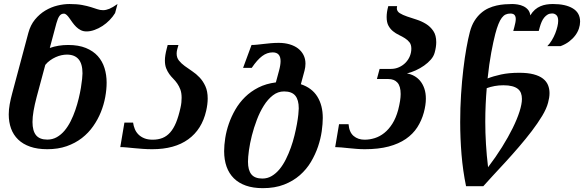

<svg xmlns="http://www.w3.org/2000/svg" viewBox="-20 -747 2966 975"><path d="M326.2 -518.6Q378.9 -518.6 416 -503.4Q453.1 -488.3 476.6 -462.2Q500 -436 510.7 -401.4Q521.5 -366.7 521.5 -327.6Q521.5 -292.5 514.4 -253.9Q507.3 -215.3 492.2 -177.7Q477.1 -140.1 453.1 -106Q429.2 -71.8 395.8 -45.9Q362.3 -20 318.6 -4.6Q274.9 10.7 220.2 10.7Q169.9 10.7 133.1 -2.2Q96.2 -15.1 72 -38.6Q47.9 -62 36.1 -94.5Q24.4 -127 24.4 -166Q24.4 -190.9 29.3 -217.8Q34.2 -244.6 42 -273.4L124 -580.1Q134.8 -620.1 157.7 -647.9Q180.7 -675.8 210 -693.4Q239.3 -710.9 271.5 -718.8Q303.7 -726.6 332.5 -726.6Q370.6 -726.6 396.7 -721.7Q422.9 -716.8 441.7 -710.9Q460.4 -705.1 474.6 -700.2Q488.8 -695.3 503.4 -695.3Q518.1 -695.3 534.9 -702.1Q551.8 -709 576.7 -726.6L564.5 -680.7Q553.2 -662.1 536.6 -645Q520 -627.9 500.5 -615.2Q481 -602.5 460 -595Q439 -587.4 419.4 -587.4Q402.8 -587.4 389.9 -594Q377 -600.6 366.7 -610.8Q356.4 -621.1 348.1 -632.6Q339.8 -644 332.8 -654.3Q325.7 -664.6 318.6 -671.1Q311.5 -677.7 304.2 -677.7Q290.5 -677.7 282 -666Q273.4 -654.3 266.6 -629.4L232.9 -503.4Q275.9 -518.6 326.2 -518.6ZM220.2 -38.1Q246.6 -38.1 268.6 -50.5Q290.5 -63 307.9 -83.7Q325.2 -104.5 338.9 -131.6Q352.5 -158.7 362.5 -188Q372.6 -217.3 379.6 -246.6Q386.7 -275.9 390.9 -301.3Q395 -326.7 397 -345.9Q398.9 -365.2 398.9 -374.5Q398.9 -422.9 378.9 -446.3Q358.9 -469.7 319.8 -469.7Q306.6 -469.7 292 -466.6Q277.3 -463.4 262.7 -456.8Q248 -450.2 234.4 -440.4Q220.7 -430.7 210 -417.5L166 -253.9Q155.8 -215.3 150.4 -183.8Q145 -152.3 145 -127.4Q145 -82.5 163.1 -60.3Q181.2 -38.1 220.2 -38.1Z M755.4 -37.6Q783.2 -37.6 805.2 -46.4Q827.1 -55.2 844.2 -74.5Q861.3 -93.8 874 -124.5Q886.7 -155.3 896.5 -199.7Q899.9 -214.4 901.1 -226.8Q902.3 -239.3 902.3 -250.5Q902.3 -274.9 896 -292Q889.6 -309.1 880.4 -322.5Q871.1 -335.9 859.9 -347.2Q848.6 -358.4 839.4 -371.3Q830.1 -384.3 823.7 -400.6Q817.4 -417 817.4 -439.9Q817.4 -464.8 826.7 -500L831.5 -518.6H886.2L879.9 -496.1Q877 -484.9 877 -475.1Q877 -454.1 888.7 -439.5Q900.4 -424.8 918 -411.9Q935.5 -398.9 955.8 -385.5Q976.1 -372.1 993.7 -353.5Q1011.2 -335 1022.9 -309.3Q1034.7 -283.7 1034.7 -246.6Q1034.7 -218.3 1026.9 -184.1Q1005.4 -89.8 936 -39.6Q866.7 10.7 753.4 10.7Q728 10.7 705.1 9Q682.1 7.3 661.6 5.4Q641.1 3.4 623.5 1.7Q606 0 590.8 0L611.8 -124.5H655.8Q658.2 -107.4 664.6 -91.8Q670.9 -76.2 682.9 -64.2Q694.8 -52.2 712.6 -44.9Q730.5 -37.6 755.4 -37.6Z M1118.2 20.5Q1118.2 -9.8 1123.8 -45.9Q1129.4 -82 1142.1 -118.7Q1154.8 -155.3 1175 -190.4Q1195.3 -225.6 1224.4 -254.2Q1253.4 -282.7 1292.2 -302.5Q1331.1 -322.3 1380.9 -328.6L1397 -388.2Q1400.9 -402.3 1402.8 -414.6Q1404.8 -426.8 1404.8 -436.5Q1404.8 -481 1364.7 -481Q1336.4 -481 1311.3 -462.2Q1286.1 -443.4 1258.3 -402.3H1214.4L1257.3 -518.6Q1271.5 -518.6 1286.9 -520.3Q1302.2 -522 1319.6 -523.9Q1336.9 -525.9 1355.7 -527.6Q1374.5 -529.3 1395.5 -529.3Q1425.3 -529.3 1450.4 -522Q1475.6 -514.6 1493.4 -501Q1511.2 -487.3 1521.2 -467.8Q1531.2 -448.2 1531.2 -423.8Q1531.2 -406.2 1526.4 -388.2L1507.8 -319.3Q1564 -300.8 1591.6 -256.3Q1619.1 -211.9 1619.1 -148.4Q1619.1 -118.7 1613.8 -80.6Q1608.4 -42.5 1595 -2.7Q1581.5 37.1 1559.1 75Q1536.6 112.8 1502.7 142.6Q1468.8 172.4 1422.4 190.4Q1376 208.5 1314.5 208.5Q1265.6 208.5 1228.8 195.6Q1191.9 182.6 1167.5 158.4Q1143.1 134.3 1130.6 99.4Q1118.2 64.5 1118.2 20.5ZM1422.4 -282.7Q1391.1 -282.7 1365.5 -262.7Q1339.8 -242.7 1319.6 -210.4Q1299.3 -178.2 1284.2 -138.2Q1269 -98.1 1259 -58.6Q1249 -19 1244.1 16.4Q1239.3 51.8 1239.3 74.2Q1239.3 117.2 1256.6 138.4Q1273.9 159.7 1312.5 159.7Q1338.4 159.7 1360.1 146.7Q1381.8 133.8 1399.7 112.1Q1417.5 90.3 1431.6 62Q1445.8 33.7 1456.8 2.9Q1467.8 -27.8 1475.3 -58.8Q1482.9 -89.8 1487.8 -116.9Q1492.7 -144 1494.9 -165Q1497.1 -186 1497.1 -196.8Q1497.1 -239.7 1479.5 -261.2Q1461.9 -282.7 1422.4 -282.7Z M2002 -189Q2014.6 -238.3 2014.6 -269.5Q2014.6 -309.1 1998.3 -327.4Q1981.9 -345.7 1952.1 -345.7H1894L1907.7 -397H1964.4Q1987.3 -397 2006.6 -405.8Q2025.9 -414.6 2039.8 -429Q2053.7 -443.4 2061.3 -461.9Q2068.8 -480.5 2068.8 -500Q2068.8 -520 2059.6 -532Q2050.3 -543.9 2036.4 -552.7Q2022.5 -561.5 2006.1 -569.3Q1989.7 -577.1 1975.8 -588.4Q1961.9 -599.6 1952.6 -616.5Q1943.4 -633.3 1943.4 -660.6Q1943.4 -672.4 1945.3 -686Q1947.3 -699.7 1951.7 -715.8H1996.6Q1995.1 -710 1995.1 -705.6Q1995.1 -689.5 2010 -680.2Q2024.9 -670.9 2047.1 -663.3Q2069.3 -655.8 2095.2 -647.5Q2121.1 -639.2 2143.3 -625.5Q2165.5 -611.8 2180.4 -589.8Q2195.3 -567.9 2195.3 -532.7Q2195.3 -508.8 2187.5 -480.5Q2182.6 -461.4 2168 -444.6Q2153.3 -427.7 2133.5 -413.8Q2113.8 -399.9 2091.1 -389.6Q2068.4 -379.4 2046.4 -374Q2065.9 -371.1 2083.5 -361.3Q2101.1 -351.6 2114.3 -335.4Q2127.4 -319.3 2135 -296.9Q2142.6 -274.4 2142.6 -245.6Q2142.6 -214.4 2132.3 -175.8Q2121.1 -134.8 2099.1 -100.6Q2077.1 -66.4 2041 -41.5Q2004.9 -16.6 1953.4 -2.9Q1901.9 10.7 1832.5 10.7Q1811.5 10.7 1790.8 9Q1770 7.3 1750.5 5.4Q1731 3.4 1713.4 1.7Q1695.8 0 1682.1 0L1701.7 -116.2H1750Q1753.4 -75.2 1775.9 -56.4Q1798.3 -37.6 1831.5 -37.6Q1857.4 -37.6 1883.1 -45.7Q1908.7 -53.7 1931.4 -71.8Q1954.1 -89.8 1972.4 -118.7Q1990.7 -147.5 2002 -189Z M2495.1 -574.7Q2485.4 -537.6 2474.6 -480Q2463.9 -422.4 2456.1 -348.6Q2484.4 -359.9 2524.2 -368.7Q2564 -377.4 2616.7 -377.4Q2660.2 -377.4 2689.7 -369.6Q2719.2 -361.8 2737.1 -347.9Q2754.9 -334 2762.7 -315.2Q2770.5 -296.4 2770.5 -274.4Q2770.5 -262.7 2768.6 -250.5Q2766.6 -238.3 2763.2 -225.6Q2755.4 -195.3 2733.2 -158.4Q2710.9 -121.6 2680.7 -81.8Q2650.4 -42 2615.5 -1.5Q2580.6 39.1 2546.6 76.2Q2512.7 113.3 2482.9 145Q2453.1 176.8 2434.1 198.7H2346.7Q2330.6 120.6 2323.7 37.8Q2316.9 -44.9 2316.9 -127Q2316.9 -198.7 2321.3 -267.1Q2325.7 -335.4 2332.8 -395Q2339.8 -454.6 2348.6 -503.4Q2357.4 -552.2 2366.2 -585.4Q2375 -618.2 2389.4 -641.1Q2403.8 -664.1 2421.9 -679.9Q2439.9 -695.8 2460.4 -705.1Q2481 -714.4 2502 -719Q2522.9 -723.6 2543.2 -725.1Q2563.5 -726.6 2581.1 -726.6Q2594.2 -726.6 2609.4 -724.1Q2624.5 -721.7 2637.9 -715.3Q2651.4 -709 2661.1 -697.8Q2670.9 -686.5 2672.9 -668.9Q2683.6 -686.5 2696.5 -697.8Q2709.5 -709 2724.4 -715.3Q2739.3 -721.7 2755.1 -724.1Q2771 -726.6 2787.6 -726.6Q2852.1 -726.6 2888.9 -704.3Q2925.8 -682.1 2925.8 -637.2Q2925.8 -620.1 2919.7 -601.8Q2913.6 -583.5 2901.1 -566.9Q2888.7 -550.3 2870.1 -536.1Q2851.6 -522 2826.7 -512.7H2759.3Q2772 -525.4 2782.2 -542.5Q2792.5 -559.6 2799.6 -577.4Q2806.6 -595.2 2810.5 -611.8Q2814.5 -628.4 2814.5 -641.1Q2814.5 -661.6 2805.4 -670.2Q2796.4 -678.7 2783.7 -678.7Q2771 -678.7 2761.2 -673.1Q2751.5 -667.5 2743.7 -658Q2735.8 -648.4 2730.5 -636Q2725.1 -623.5 2721.2 -609.4L2715.8 -589.8H2586.4L2591.8 -609.4Q2594.7 -620.6 2596.9 -631.1Q2599.1 -641.6 2599.1 -650.4Q2599.1 -663.1 2593 -670.7Q2586.9 -678.2 2571.3 -678.2Q2558.1 -678.2 2547.6 -673.3Q2537.1 -668.5 2528.1 -656.5Q2519 -644.5 2511 -624.5Q2502.9 -604.5 2495.1 -574.7ZM2536.6 -314Q2512.7 -314 2491.7 -310.1Q2470.7 -306.2 2451.7 -299.3Q2448.2 -259.3 2446.3 -216.8Q2444.3 -174.3 2444.3 -128.4Q2444.3 -73.2 2447.8 -15.4Q2451.2 42.5 2458.5 102.1Q2497.6 50.8 2529.3 0Q2561 -50.8 2583.5 -96.4Q2606 -142.1 2618.2 -180.4Q2630.4 -218.8 2630.4 -244.6Q2630.4 -261.2 2625.5 -274.2Q2620.6 -287.1 2609.4 -295.9Q2598.1 -304.7 2580.3 -309.3Q2562.5 -314 2536.6 -314Z"/></svg>

Font: Arian AMU Serif
Style: Bold Italic
Weight: 700
Italic angle: -15°
Designer: Ruben Hakobyan (Tarumian)
Foundry: Ruben Hakobyan (Tarumian)
Version: Version 1.002